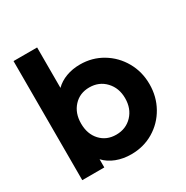

<svg xmlns="http://www.w3.org/2000/svg" viewBox="-174 -901 1022 1057"><g transform="rotate(-30 336.5 -372.5)"><path d="M195 -52V0H55V-757H205V-500Q233 -528 273.5 -543Q314 -558 362 -558Q439 -558 502.5 -520Q566 -482 603 -417Q640 -352 640 -273Q640 -194 603.5 -129Q567 -64 503.5 -26Q440 12 361 12Q310 12 267 -4.5Q224 -21 195 -52ZM343 -123Q405 -123 445 -165Q485 -207 485 -273Q485 -338 445 -380.5Q405 -423 343 -423Q282 -423 243.5 -381Q205 -339 205 -273Q205 -206 243.5 -164.5Q282 -123 343 -123Z"/></g></svg>

Font: Eudoxus Sans ExtraBold
Style: Regular
Weight: 800
Designer: Stijn de Vries
Foundry: tokotype
Version: Version 2.005